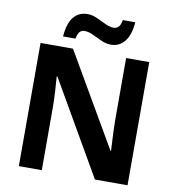

<svg xmlns="http://www.w3.org/2000/svg" viewBox="-97 -1010 997 1096"><g transform="rotate(10 401.0 -462.0)"><path d="M716 0H527L214 -542H210Q213 -507 216 -454.5Q219 -402 219 -355V0H86V-714H274L586 -177H589Q588 -197 586.5 -228.5Q585 -260 583.5 -294Q582 -328 582 -356V-714H716ZM206 -773Q212 -850 242 -886.5Q272 -923 323 -923Q350 -923 378 -910Q406 -897 432.5 -884.5Q459 -872 482 -872Q497 -872 508.5 -882.5Q520 -893 526 -924H598Q592 -848 561 -811Q530 -774 483 -774Q454 -774 426 -787Q398 -800 371.5 -812.5Q345 -825 322 -825Q306 -825 295 -814.5Q284 -804 278 -773Z"/></g></svg>

Font: Noto Sans Syriac
Style: Bold
Weight: 700
Designer: Patrick Giasson and the Monotype Design Team
Foundry: Monotype Imaging Inc.
Version: Version 3.000; ttfautohint (v1.8.4.7-5d5b)